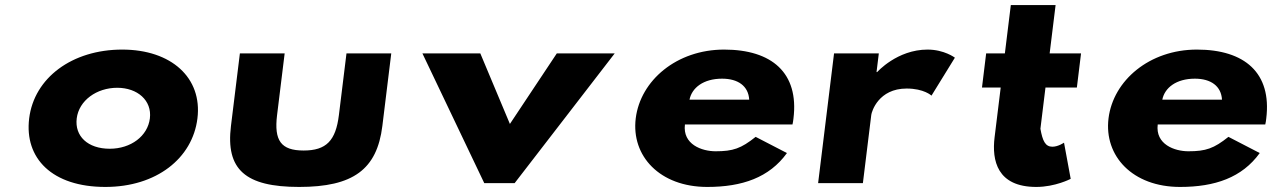

<svg xmlns="http://www.w3.org/2000/svg" viewBox="-20 -724 5058 759"><path d="M95.3 -256C75.9 -98 186.1 15 396.5 15C598.3 15 741.1 -98 760.5 -256C780.2 -416 657.9 -528 463.1 -528C264.7 -528 115 -416 95.3 -256ZM283.3 -256C292.1 -327 362.3 -377 443.4 -377C523.3 -377 581.2 -327 572.5 -256C563.9 -186 497.3 -136 413.8 -136C326.7 -136 274.7 -186 283.3 -256Z M1105.3 -513H928.3L893 -226C871.9 -54 949.4 15 1162.7 15C1375.9 15 1470.3 -54 1491.5 -226L1526.7 -513H1349.7L1319.7 -269C1307.3 -168 1269.9 -129 1180.3 -129C1090.8 -129 1062.9 -168 1075.3 -269Z M1878.7 -513H1649.8L1894.4 0H2014.4L2410.1 -513H2181.2L1995.7 -234Z M3112.8 -232C3114.5 -238 3115.9 -249 3116.7 -256C3138.8 -436 3031.1 -528 2842.6 -528C2655 -528 2511.6 -406 2493.1 -256C2474.9 -107 2588.3 15 2775.9 15C2913.8 15 3021 -22 3090.9 -119L2967.2 -183C2909.5 -137 2877.9 -126 2808.9 -126C2754.5 -126 2677.9 -153 2687.6 -232ZM2705.7 -330C2715.1 -377 2760.7 -413 2834.5 -413C2897.4 -413 2938.6 -384 2941.7 -330Z M3214.1 0H3391.1L3424.3 -270C3425.9 -283 3452.8 -374 3564.1 -374C3632.8 -374 3662.3 -346 3662.3 -346L3754.8 -496C3754.8 -496 3712.7 -528 3646.7 -528C3526.2 -528 3447.5 -439 3447.5 -439H3445L3454.1 -513H3277.1Z M3952.4 -513H3878.4L3861.9 -378H3935.9L3911.7 -181C3900.5 -90 3921.6 15 4076.6 15C4151.7 15 4212.6 -17 4212.6 -17L4186.2 -160C4186.2 -160 4163.2 -144 4140.2 -144C4112.2 -144 4101.4 -167 4092.9 -215L4112.9 -378H4237L4253.5 -513H4129.4L4152.9 -704H3975.9Z M4981.8 -232C4983.5 -238 4984.9 -249 4985.7 -256C5007.8 -436 4900.1 -528 4711.6 -528C4524 -528 4380.6 -406 4362.1 -256C4343.9 -107 4457.3 15 4644.9 15C4782.8 15 4890 -22 4959.9 -119L4836.2 -183C4778.5 -137 4746.9 -126 4677.9 -126C4623.5 -126 4546.9 -153 4556.6 -232ZM4574.7 -330C4584.1 -377 4629.7 -413 4703.5 -413C4766.4 -413 4807.6 -384 4810.7 -330Z"/></svg>

Font: Hussar
Style: BdSuprExtOblOne
Weight: 700
Foundry: Cannot Into Space Fonts
Version: Version 2.00